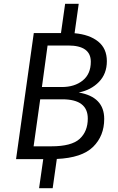

<svg xmlns="http://www.w3.org/2000/svg" viewBox="-20 -843 627 1017"><path d="M532 -213Q532 -123 473 -65Q414 -7 281 -1L259 154H187L209 0H65L159 -668H303L325 -823H397L375 -667Q454 -660 500 -623Q546 -586 546 -519Q546 -452 504 -409Q462 -366 397 -353Q532 -330 532 -213ZM232 -602 202 -382H307Q375 -382 418 -416.5Q461 -451 461 -516Q461 -602 341 -602ZM445 -215Q445 -317 310 -317H193L158 -68H252Q359 -68 402 -107.5Q445 -147 445 -215Z"/></svg>

Font: Fira Sans Book
Style: Italic
Weight: 350
Italic angle: -8°
Designer: bBox Type GmbH & Carrois Corporate GbR & Edenspiekermann AG
Foundry: bBox Type GmbH & Carrois Corporate GbR & Edenspiekermann AG
Version: Version 4.301